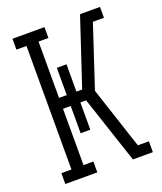

<svg xmlns="http://www.w3.org/2000/svg" viewBox="-136 -824 772 913"><g transform="rotate(-20 250.0 -367.5)"><path d="M36 0V-55H87V-680H36V-735H198V-680H148V-395H187V-533H236V-395H265L378 -735H479V-680H423L320 -368L423 -55H479V0H378L265 -340H236V-202H187V-340H148V-55H198V0Z"/></g></svg>

Font: Iosevka Curly Slab Light
Style: Regular
Weight: 300
Monospace: yes
Designer: Belleve Invis
Foundry: Belleve Invis
Version: Version 22.1.2; ttfautohint (v1.8.4)